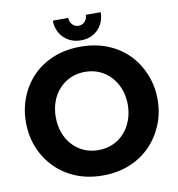

<svg xmlns="http://www.w3.org/2000/svg" viewBox="-95 -968 989 1066"><g transform="rotate(-10 399.5 -434.5)"><path d="M400 13Q316 13 248 -15Q180 -43 131 -93Q82 -143 55.5 -209Q29 -275 29 -351Q29 -427 55.5 -493Q82 -559 130.5 -608.5Q179 -658 247.5 -685.5Q316 -713 400 -713Q483 -713 551.5 -685.5Q620 -658 668.5 -608.5Q717 -559 744 -492.5Q771 -426 771 -351Q771 -275 744 -209Q717 -143 668.5 -93Q620 -43 551.5 -15Q483 13 400 13ZM400 -130Q444 -130 481.5 -146.5Q519 -163 546 -193Q573 -223 588 -263.5Q603 -304 603 -351Q603 -398 588 -438Q573 -478 546 -508Q519 -538 481.5 -554.5Q444 -571 400 -571Q355 -571 318 -554.5Q281 -538 253.5 -508Q226 -478 211.5 -437.5Q197 -397 197 -351Q197 -304 211.5 -263.5Q226 -223 253.5 -193Q281 -163 318 -146.5Q355 -130 400 -130ZM410 -747Q371 -747 340 -764.5Q309 -782 291.5 -813Q274 -844 274 -882H361Q361 -860 375 -844.5Q389 -829 410 -829Q432 -829 446 -844.5Q460 -860 460 -882H544Q544 -844 527 -813Q510 -782 479.5 -764.5Q449 -747 410 -747Z"/></g></svg>

Font: MuseoModerno Thin
Style: Bold
Weight: 700
Version: Version 1.003